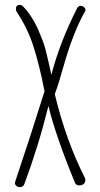

<svg xmlns="http://www.w3.org/2000/svg" viewBox="-20 -756 409 785"><path d="M190 -450Q187 -465 180.5 -493Q174 -521 172 -529.5Q170 -538 165.5 -555.5Q161 -573 157 -583Q153 -593 147 -608.5Q141 -624 133 -642Q107 -697 74 -730Q68 -736 61 -736Q45 -736 45 -719Q45 -712 48 -708Q91 -644 115.5 -570Q140 -496 162 -383Q110 -215 43 -16L41 -8Q41 -1 47 4Q53 9 61 9Q74 9 79 -2Q138 -160 178 -323Q206 -205 286 -10Q290 2 305 2Q315 2 322 -4Q329 -10 329 -19Q329 -23 327 -29Q250 -180 204 -371Q222 -420 238 -479Q279 -625 328 -710Q332 -718 325.5 -725Q319 -732 310 -732Q301 -732 296 -724Q224 -582 190 -450Z"/></svg>

Font: Neythal
Style: Regular
Weight: 400
Designer: Tharique Azeez
Foundry: Tharique Azeez
Version: Version 0.44